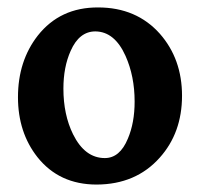

<svg xmlns="http://www.w3.org/2000/svg" viewBox="-20 -477 556 516"><path d="M469.2 -219.7Q469.2 -120.1 409.2 -53.2Q345.2 18.6 239.7 19Q139.2 19 80.6 -54.7Q28.3 -121.1 28.3 -215.8Q28.3 -313 81.5 -381.3Q141.6 -457.5 243.7 -457Q346.7 -457 409.7 -386.2Q469.2 -318.4 469.2 -219.7ZM341.8 -204.1Q341.8 -272 317.4 -326.7Q288.1 -392.1 236.3 -392.6Q192.9 -392.6 169.9 -340.3Q150.4 -296.9 150.4 -238.8Q150.4 -168.9 176.3 -116.2Q208 -52.2 261.7 -52.2Q302.2 -52.2 323.7 -104.5Q341.8 -147 341.8 -204.1Z"/></svg>

Font: Accordance
Style: Bold
Weight: 700
Version: Version 1.2 (build January 31, 2020) Miklal Software Solutio